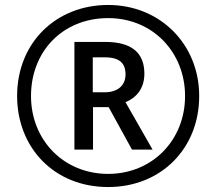

<svg xmlns="http://www.w3.org/2000/svg" viewBox="-20 -744 871 774"><path d="M416 10C628 10 783 -144 783 -357C783 -567 624 -724 416 -724C206 -724 49 -572 49 -357C49 -149 198 10 416 10ZM416 -43C237 -43 105 -179 105 -357C105 -537 233 -671 416 -671C596 -671 726 -533 726 -357C726 -177 592 -43 416 -43ZM280 -141H355V-312H418L512 -141H595L486 -332C529 -350 562 -386 562 -447C562 -532 510 -575 404 -575H280ZM402 -372H354V-513H401C459 -513 486 -492 486 -444C486 -399 454 -372 402 -372Z"/></svg>

Font: Noto Sans Devanagari SemiCondensed
Style: Regular
Weight: 400
Width: 4
Designer: Jelle Bosma - Monotype Design Team
Foundry: Monotype Imaging Inc.
Version: Version 2.004